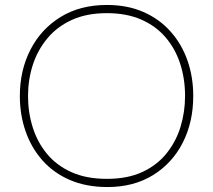

<svg xmlns="http://www.w3.org/2000/svg" viewBox="-20 -745 859 774"><path d="M413 9Q327 9 261 -19.8Q195 -48.5 150.2 -99.5Q105.5 -150.5 82.8 -216.8Q60 -283 60 -358Q60 -461.5 102.8 -544.8Q145.5 -628 224.2 -676.5Q303 -725 411 -725Q493.5 -725 558 -696.8Q622.5 -668.5 667.5 -618Q712.5 -567.5 735.8 -501Q759 -434.5 759 -358Q759 -253 716.8 -170Q674.5 -87 596.8 -39Q519 9 413 9ZM411 -24Q494 -24 553.5 -51.5Q613 -79 651.2 -126.5Q689.5 -174 707.8 -233.8Q726 -293.5 726 -358Q726 -428 706.2 -488.5Q686.5 -549 647.2 -594.8Q608 -640.5 549 -666.2Q490 -692 411 -692Q329.5 -692 269.8 -664.8Q210 -637.5 170.8 -590.2Q131.5 -543 112.2 -483.2Q93 -423.5 93 -358Q93 -292 111.8 -232Q130.5 -172 169.2 -125Q208 -78 268 -51Q328 -24 411 -24Z"/></svg>

Font: Commissioner Thin
Style: Regular
Weight: 100
Designer: Kostas Bartsokas
Foundry: Kostas Bartsokas
Version: Version 1.001;gftools[0.9.23]